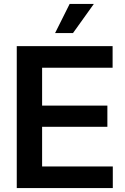

<svg xmlns="http://www.w3.org/2000/svg" viewBox="-20 -964 642 984"><path d="M65.9 0V-727.5H557.1V-616.7H195.8V-422.9H530.3V-314H195.8V-110.8H558.1V0ZM262.2 -794.4 336.9 -943.8H460.9L354 -794.4Z"/></svg>

Font: Inter 24pt SemiBold
Style: Regular
Weight: 600
Designer: Rasmus Andersson
Foundry: rsms
Version: Version 4.001;git-66647c0bb